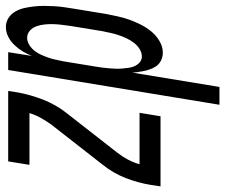

<svg xmlns="http://www.w3.org/2000/svg" viewBox="-94 -698 783 668"><g transform="rotate(90 298.0 -363.5)"><path d="M58 8Q58 8 58 8Q58 8 58 8Q40 8 26 -1Q12 -10 3.5 -25Q-5 -40 -8.5 -56Q-12 -72 -14 -89Q-16 -106 -16 -124Q-16 -142 -15 -159.5Q-14 -177 -11.5 -194.5Q-9 -212 -6 -230L12 -340Q16 -360 20.5 -381Q25 -402 32 -421.5Q39 -441 49 -461Q59 -481 73 -498Q87 -515 106.5 -526.5Q126 -538 147 -538Q156 -538 164.5 -535.5Q173 -533 180.5 -528Q188 -523 193 -516Q198 -509 201.5 -501Q205 -493 207.5 -484.5Q210 -476 211.5 -467Q213 -458 214.5 -449Q216 -440 216 -431L266 -735H328L207 0H145L158 -82Q151 -65 142 -50Q133 -35 120 -21.5Q107 -8 91 0Q75 8 58 8ZM95 -66Q108 -66 120 -73.5Q132 -81 140.5 -92Q149 -103 154.5 -115.5Q160 -128 164.5 -141Q169 -154 171.5 -167Q174 -180 177 -193L195 -303Q197 -314 198.5 -326Q200 -338 201 -349.5Q202 -361 202.5 -373Q203 -385 202 -396.5Q201 -408 199.5 -419Q198 -430 193.5 -440Q189 -450 180.5 -457.5Q172 -465 160 -465Q146 -465 133 -456.5Q120 -448 111 -435.5Q102 -423 96 -410Q90 -397 85.5 -383.5Q81 -370 78 -356Q75 -342 72 -328L54 -218Q52 -203 50 -188Q48 -173 47.5 -157.5Q47 -142 48.5 -127.5Q50 -113 54.5 -99.5Q59 -86 69.5 -76Q80 -66 95 -66ZM280 0 285 -33Q293 -77 310 -121Q327 -165 356 -202L495 -380Q495 -380 495 -380Q495 -380 495 -380Q509 -398 519 -417Q529 -436 535 -457H356L368 -530H612L607 -497Q600 -453 583 -409Q566 -365 536 -328L397 -150Q397 -150 397 -150Q397 -150 397 -150Q384 -132 373.5 -113Q363 -94 357 -74H537L525 0Z"/></g></svg>

Font: Iosevka Curly Extended Oblique
Style: Regular
Weight: 400
Width: 7
Italic angle: -9°
Monospace: yes
Designer: Belleve Invis
Foundry: Belleve Invis
Version: Version 11.1.0; ttfautohint (v1.8.3)